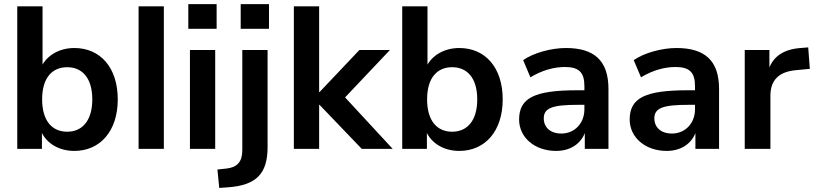

<svg xmlns="http://www.w3.org/2000/svg" viewBox="-20 -722 3952 931"><path d="M340.2 9.8C465.7 9.8 551 -86.3 551 -240.2C551 -394.1 466.7 -489.2 340.2 -489.2C260.8 -489.2 195.1 -446.1 174.5 -382.4H186.3V-691.2H63.7V0H183.3V-102H173.5C193.1 -34.3 258.8 9.8 340.2 9.8ZM305.9 -83.3C232.4 -83.3 184.3 -136.3 184.3 -240.2C184.3 -344.1 232.4 -396.1 305.9 -396.1C378.4 -396.1 427.5 -344.1 427.5 -240.2C427.5 -136.3 378.4 -83.3 305.9 -83.3Z M652 0H774.5V-691.2H652Z M893.1 -582.4H1030.4V-702H893.1ZM901 0H1023.5V-479.4H901Z M1147.1 -582.4H1284.3V-702H1147.1ZM1043.1 189.2 1085.3 186.3C1223.5 176.5 1277.5 119.6 1277.5 -8.8V-479.4H1154.9V6.9C1154.9 61.8 1130.4 89.2 1079.4 95.1L1034.3 100Z M1404.9 0H1527.5V-213.7H1529.4L1734.3 0H1884.3L1629.4 -275.5V-224.5L1870.6 -479.4H1722.5L1529.4 -275.5H1527.5V-691.2H1404.9Z M2206.9 9.8C2332.4 9.8 2417.6 -86.3 2417.6 -240.2C2417.6 -394.1 2333.3 -489.2 2206.9 -489.2C2127.5 -489.2 2061.8 -446.1 2041.2 -382.4H2052.9V-691.2H1930.4V0H2050V-102H2040.2C2059.8 -34.3 2125.5 9.8 2206.9 9.8ZM2172.5 -83.3C2099 -83.3 2051 -136.3 2051 -240.2C2051 -344.1 2099 -396.1 2172.5 -396.1C2245.1 -396.1 2294.1 -344.1 2294.1 -240.2C2294.1 -136.3 2245.1 -83.3 2172.5 -83.3Z M2676.5 9.8C2753.9 9.8 2808.8 -33.3 2823.5 -102H2815.7V0H2930.4V-290.2C2930.4 -426.5 2863.7 -489.2 2723.5 -489.2C2653.9 -489.2 2566.7 -465.7 2516.7 -430.4L2552 -347.1C2608.8 -381.4 2665.7 -397.1 2719.6 -397.1C2787.3 -397.1 2813.7 -370.6 2813.7 -304.9V-192.2C2813.7 -123.5 2765.7 -74.5 2702 -74.5C2648 -74.5 2616.7 -104.9 2616.7 -148C2616.7 -198 2657.8 -213.7 2780.4 -213.7H2828.4V-284.3H2779.4C2571.6 -284.3 2497.1 -247.1 2497.1 -142.2C2497.1 -55.9 2572.5 9.8 2676.5 9.8Z M3212.7 9.8C3290.2 9.8 3345.1 -33.3 3359.8 -102H3352V0H3466.7V-290.2C3466.7 -426.5 3400 -489.2 3259.8 -489.2C3190.2 -489.2 3102.9 -465.7 3052.9 -430.4L3088.2 -347.1C3145.1 -381.4 3202 -397.1 3255.9 -397.1C3323.5 -397.1 3350 -370.6 3350 -304.9V-192.2C3350 -123.5 3302 -74.5 3238.2 -74.5C3184.3 -74.5 3152.9 -104.9 3152.9 -148C3152.9 -198 3194.1 -213.7 3316.7 -213.7H3364.7V-284.3H3315.7C3107.8 -284.3 3033.3 -247.1 3033.3 -142.2C3033.3 -55.9 3108.8 9.8 3212.7 9.8Z M3591.2 0H3715.7V-257.8C3715.7 -332.4 3755.9 -373.5 3836.3 -381.4L3906.9 -388.2L3899 -492.2L3861.8 -489.2C3772.5 -482.4 3718.6 -442.2 3701 -363.7H3710.8V-479.4H3591.2Z"/></svg>

Font: LL Pando Sans
Style: Bold
Weight: 700
Designer: Joshua Smith
Foundry: Joshua Smith
Version: Version 1.000;Glyphs 3.2.1 (3258)